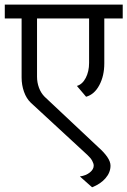

<svg xmlns="http://www.w3.org/2000/svg" viewBox="-33 -670 540 814"><path d="M-12.7 -591.8V-650.4H487.3V-591.8H409.2V-401.4Q409.2 -348.6 388.2 -309.1Q367.2 -269.5 332 -259.8L293 -305.7Q316.4 -312.5 330.6 -339.8Q344.7 -367.2 344.7 -403.3V-591.8H124V-344.7Q124 -320.3 132.3 -297.9Q140.6 -275.4 156.2 -259.8L383.8 -45.9Q408.2 -24.4 421.9 -4.4Q435.5 15.6 435.5 32.2Q435.5 61.5 414.1 85.9Q392.6 110.4 357.4 124L305.7 78.1Q332 74.2 348.1 61Q364.3 47.9 364.3 32.2Q364.3 23.4 357.9 11.7Q351.6 0 337.9 -12.7L97.7 -234.4Q79.1 -252 68.8 -280.8Q58.6 -309.6 58.6 -341.8V-591.8Z"/></svg>

Font: Lohit Marathi
Style: Regular
Weight: 400
Version: 2.94.2